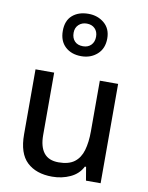

<svg xmlns="http://www.w3.org/2000/svg" viewBox="-100 -1002 838 1085"><g transform="rotate(10 319.0 -460.0)"><path d="M275 11Q183 11 130.5 -38.5Q78 -88 78 -197V-570H185V-212Q185 -145 212.5 -110Q240 -75 297 -75Q355 -75 387.5 -99.5Q420 -124 433.5 -170Q447 -216 447 -279V-570H552V0H468L455 -77H448Q426 -33 378.5 -11Q331 11 275 11ZM319 -688Q262 -688 227 -720.5Q192 -753 192 -811Q192 -870 227 -900.5Q262 -931 319 -931Q372 -931 409.5 -899.5Q447 -868 447 -812Q447 -754 410 -721Q373 -688 319 -688ZM319 -745Q348 -745 365.5 -763Q383 -781 383 -811Q383 -840 365.5 -857.5Q348 -875 319 -875Q291 -875 272.5 -857.5Q254 -840 254 -811Q254 -781 271 -763Q288 -745 319 -745Z"/></g></svg>

Font: Menbere
Style: Regular
Weight: 400
Designer: Aleme Tadesse
Foundry: Sorkin Type Co
Version: Version 1.000